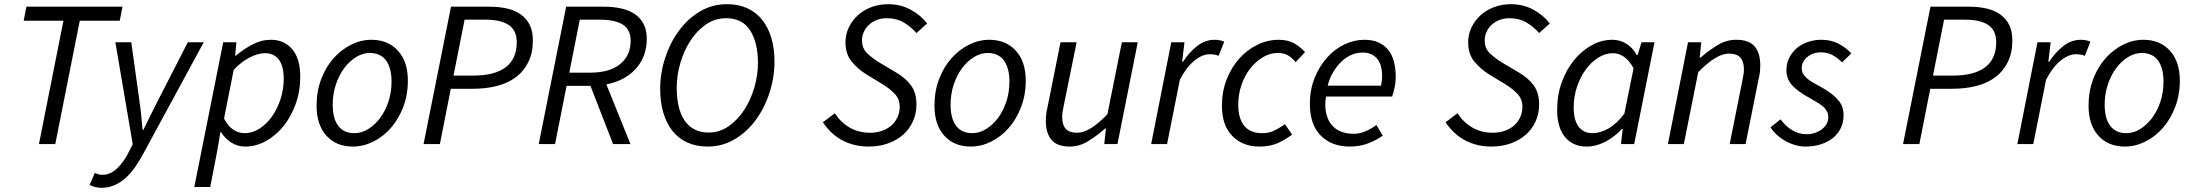

<svg xmlns="http://www.w3.org/2000/svg" viewBox="-20 -688 10471 917"><path d="M166 0 283 -589H93L106 -656H565L552 -589H361L244 0Z M464 209Q453 209 437.5 206Q422 203 408 195L433 138Q451 147 469 147Q506 147 538.5 117Q571 87 596 36L614 1L531 -486H607L645 -213Q650 -180 654 -141.5Q658 -103 661 -68H665Q682 -103 700.5 -140.5Q719 -178 737 -213L877 -486H953L667 41Q648 77 627 107.5Q606 138 581.5 160.5Q557 183 528 196Q499 209 464 209Z M1033 -58 1015 46 984 205H908L1046 -486H1109L1103 -422H1106Q1143 -453 1185.5 -475.5Q1228 -498 1274 -498Q1338 -498 1376 -452.5Q1414 -407 1414 -322Q1414 -252 1392 -191Q1370 -130 1333.5 -85Q1297 -40 1249.5 -14Q1202 12 1152 12Q1114 12 1084 -7.5Q1054 -27 1035 -58ZM1246 -434Q1212 -434 1171.5 -413Q1131 -392 1096 -354L1050 -122Q1070 -84 1095 -68Q1120 -52 1149 -52Q1185 -52 1219 -73.5Q1253 -95 1278.5 -131Q1304 -167 1319.5 -213.5Q1335 -260 1335 -311Q1335 -373 1311.5 -403.5Q1288 -434 1246 -434Z M1665 12Q1586 12 1539 -40Q1492 -92 1492 -183Q1492 -252 1514 -310Q1536 -368 1573 -409.5Q1610 -451 1657 -474.5Q1704 -498 1754 -498Q1833 -498 1880.5 -446Q1928 -394 1928 -303Q1928 -234 1905.5 -176Q1883 -118 1846.5 -76.5Q1810 -35 1762.5 -11.5Q1715 12 1665 12ZM1673 -52Q1707 -52 1738.5 -71.5Q1770 -91 1795 -124Q1820 -157 1835 -202Q1850 -247 1850 -298Q1850 -364 1823.5 -399.5Q1797 -435 1746 -435Q1713 -435 1681 -415.5Q1649 -396 1624 -362.5Q1599 -329 1584 -284Q1569 -239 1569 -188Q1569 -122 1595.5 -87Q1622 -52 1673 -52Z M2003 0 2134 -656H2319Q2365 -656 2403 -647Q2441 -638 2468 -618.5Q2495 -599 2510 -569Q2525 -539 2525 -496Q2525 -436 2503.5 -392Q2482 -348 2444 -319.5Q2406 -291 2353.5 -277.5Q2301 -264 2238 -264H2133L2081 0ZM2146 -327H2241Q2343 -327 2395.5 -367Q2448 -407 2448 -486Q2448 -543 2410 -568.5Q2372 -594 2300 -594H2199Z M2553 0 2684 -656H2864Q2910 -656 2947.5 -647.5Q2985 -639 3012 -620.5Q3039 -602 3054 -573Q3069 -544 3069 -503Q3069 -458 3054.5 -421Q3040 -384 3014 -356.5Q2988 -329 2953 -311Q2918 -293 2876 -285L2991 0H2908L2800 -278H2686L2631 0ZM2699 -341H2798Q2892 -341 2942 -382Q2992 -423 2992 -493Q2992 -547 2954.5 -570.5Q2917 -594 2845 -594H2749Z M3360 12Q3305 12 3262.5 -7.5Q3220 -27 3191.5 -63Q3163 -99 3148 -150Q3133 -201 3133 -263Q3133 -338 3156.5 -410.5Q3180 -483 3222 -540.5Q3264 -598 3322.5 -633Q3381 -668 3452 -668Q3507 -668 3549.5 -648.5Q3592 -629 3620.5 -593Q3649 -557 3664 -506.5Q3679 -456 3679 -394Q3679 -319 3655.5 -246Q3632 -173 3590 -115.5Q3548 -58 3489 -23Q3430 12 3360 12ZM3364 -55Q3417 -55 3460.5 -85.5Q3504 -116 3535 -164Q3566 -212 3583 -271Q3600 -330 3600 -387Q3600 -484 3563 -542.5Q3526 -601 3448 -601Q3395 -601 3351.5 -571Q3308 -541 3277 -493Q3246 -445 3229 -386Q3212 -327 3212 -269Q3212 -221 3221 -181.5Q3230 -142 3248.5 -114Q3267 -86 3296 -70.5Q3325 -55 3364 -55Z M4129 12Q4061 12 4005.5 -16.5Q3950 -45 3910 -104L3967 -147Q3996 -103 4038.5 -78.5Q4081 -54 4136 -54Q4166 -54 4192 -63Q4218 -72 4236.5 -88Q4255 -104 4266 -127Q4277 -150 4277 -178Q4277 -214 4254.5 -238.5Q4232 -263 4195 -286L4119 -332Q4077 -358 4047.5 -394Q4018 -430 4018 -486Q4018 -523 4033.5 -556Q4049 -589 4076 -614Q4103 -639 4140.5 -653.5Q4178 -668 4222 -668Q4281 -668 4329 -642Q4377 -616 4408 -576L4357 -530Q4331 -560 4296.5 -580.5Q4262 -601 4216 -601Q4188 -601 4166 -592Q4144 -583 4128.5 -568Q4113 -553 4105 -534Q4097 -515 4097 -495Q4097 -457 4121.5 -433.5Q4146 -410 4182 -388L4258 -343Q4306 -315 4331.5 -279.5Q4357 -244 4357 -189Q4357 -145 4340 -108Q4323 -71 4293 -44.5Q4263 -18 4221 -3Q4179 12 4129 12Z M4616 12Q4537 12 4490 -40Q4443 -92 4443 -183Q4443 -252 4465 -310Q4487 -368 4524 -409.5Q4561 -451 4608 -474.5Q4655 -498 4705 -498Q4784 -498 4831.5 -446Q4879 -394 4879 -303Q4879 -234 4856.5 -176Q4834 -118 4797.5 -76.5Q4761 -35 4713.5 -11.5Q4666 12 4616 12ZM4624 -52Q4658 -52 4689.5 -71.5Q4721 -91 4746 -124Q4771 -157 4786 -202Q4801 -247 4801 -298Q4801 -364 4774.5 -399.5Q4748 -435 4697 -435Q4664 -435 4632 -415.5Q4600 -396 4575 -362.5Q4550 -329 4535 -284Q4520 -239 4520 -188Q4520 -122 4546.5 -87Q4573 -52 4624 -52Z M5414 -486 5317 0H5254L5262 -74H5258Q5218 -39 5176.5 -13.5Q5135 12 5090 12Q5028 12 5001.5 -20.5Q4975 -53 4975 -109Q4975 -126 4976.5 -141Q4978 -156 4983 -176L5045 -486H5122L5061 -186Q5057 -166 5055 -154Q5053 -142 5053 -129Q5053 -92 5070 -73Q5087 -54 5125 -54Q5154 -54 5189 -75Q5224 -96 5269 -142L5338 -486Z M5478 0 5574 -486H5637L5626 -393H5630Q5659 -438 5697.5 -468Q5736 -498 5781 -498Q5806 -498 5827 -489L5800 -421Q5784 -429 5758 -429Q5722 -429 5684 -398Q5646 -367 5615 -307L5554 0Z M5995 12Q5915 12 5865.5 -38.5Q5816 -89 5816 -183Q5816 -251 5838.5 -308.5Q5861 -366 5898.5 -408Q5936 -450 5985 -474Q6034 -498 6087 -498Q6131 -498 6161 -481Q6191 -464 6213 -439L6168 -391Q6149 -414 6130 -424.5Q6111 -435 6082 -435Q6046 -435 6012 -415Q5978 -395 5951.5 -361.5Q5925 -328 5909.5 -283Q5894 -238 5894 -188Q5894 -122 5922.5 -87Q5951 -52 6009 -52Q6041 -52 6067.5 -65Q6094 -78 6117 -95L6151 -45Q6125 -25 6087 -6.5Q6049 12 5995 12Z M6236 -191Q6236 -260 6259 -316.5Q6282 -373 6318.5 -413.5Q6355 -454 6401.5 -476Q6448 -498 6496 -498Q6537 -498 6565.5 -484.5Q6594 -471 6612 -447.5Q6630 -424 6638 -391.5Q6646 -359 6646 -322Q6646 -293 6640 -267Q6634 -241 6629 -227H6313Q6306 -180 6314 -146.5Q6322 -113 6340.5 -91Q6359 -69 6386 -59Q6413 -49 6445 -49Q6474 -49 6502.5 -61.5Q6531 -74 6554 -91L6584 -40Q6555 -19 6515 -3.5Q6475 12 6427 12Q6340 12 6288 -40.5Q6236 -93 6236 -191ZM6321 -279H6576Q6578 -291 6579.5 -303Q6581 -315 6581 -329Q6581 -350 6576 -369.5Q6571 -389 6560 -404Q6549 -419 6531 -428Q6513 -437 6487 -437Q6460 -437 6434.5 -426Q6409 -415 6387 -394Q6365 -373 6347.5 -344Q6330 -315 6321 -279Z M7103 12Q7035 12 6979.5 -16.5Q6924 -45 6884 -104L6941 -147Q6970 -103 7012.5 -78.5Q7055 -54 7110 -54Q7140 -54 7166 -63Q7192 -72 7210.5 -88Q7229 -104 7240 -127Q7251 -150 7251 -178Q7251 -214 7228.5 -238.5Q7206 -263 7169 -286L7093 -332Q7051 -358 7021.5 -394Q6992 -430 6992 -486Q6992 -523 7007.5 -556Q7023 -589 7050 -614Q7077 -639 7114.5 -653.5Q7152 -668 7196 -668Q7255 -668 7303 -642Q7351 -616 7382 -576L7331 -530Q7305 -560 7270.5 -580.5Q7236 -601 7190 -601Q7162 -601 7140 -592Q7118 -583 7102.5 -568Q7087 -553 7079 -534Q7071 -515 7071 -495Q7071 -457 7095.5 -433.5Q7120 -410 7156 -388L7232 -343Q7280 -315 7305.5 -279.5Q7331 -244 7331 -189Q7331 -145 7314 -108Q7297 -71 7267 -44.5Q7237 -18 7195 -3Q7153 12 7103 12Z M7557 12Q7493 12 7455 -33Q7417 -78 7417 -164Q7417 -234 7439 -295Q7461 -356 7498 -401Q7535 -446 7582 -472Q7629 -498 7680 -498Q7719 -498 7749.5 -478Q7780 -458 7797 -425H7801L7820 -486H7882L7785 0H7722L7730 -72H7726Q7691 -34 7647 -11Q7603 12 7557 12ZM7585 -52Q7623 -52 7662.5 -74.5Q7702 -97 7738 -145L7782 -362Q7761 -400 7736 -417Q7711 -434 7683 -434Q7647 -434 7613 -412.5Q7579 -391 7553 -355Q7527 -319 7511.5 -272.5Q7496 -226 7496 -176Q7496 -113 7520 -82.5Q7544 -52 7585 -52Z M7946 0 8042 -486H8105L8098 -413H8102Q8144 -449 8185 -473.5Q8226 -498 8272 -498Q8334 -498 8360.5 -466Q8387 -434 8387 -377Q8387 -360 8385.5 -345Q8384 -330 8379 -310L8317 0H8241L8301 -300Q8305 -320 8307 -332Q8309 -344 8309 -357Q8309 -394 8292 -413Q8275 -432 8237 -432Q8208 -432 8172.5 -411Q8137 -390 8091 -344L8022 0Z M8603 12Q8579 12 8554.5 5Q8530 -2 8507.5 -14.5Q8485 -27 8466.5 -44Q8448 -61 8436 -80L8484 -118Q8507 -86 8539 -66.5Q8571 -47 8609 -47Q8630 -47 8648.5 -53.5Q8667 -60 8681.5 -71Q8696 -82 8704 -96.5Q8712 -111 8712 -128Q8712 -141 8707.5 -152Q8703 -163 8693 -173.5Q8683 -184 8665.5 -195Q8648 -206 8623 -220Q8566 -251 8539 -281Q8512 -311 8512 -353Q8512 -385 8525.5 -412Q8539 -439 8561.5 -458Q8584 -477 8614.5 -487.5Q8645 -498 8679 -498Q8724 -498 8759.5 -480Q8795 -462 8822 -433L8778 -390Q8758 -410 8734 -424Q8710 -438 8677 -438Q8638 -438 8611.5 -415.5Q8585 -393 8585 -362Q8585 -347 8592 -335Q8599 -323 8611 -313Q8623 -303 8638.5 -294Q8654 -285 8671 -276Q8704 -258 8725.5 -241.5Q8747 -225 8760.5 -208.5Q8774 -192 8779.5 -175Q8785 -158 8785 -138Q8785 -104 8771.5 -76Q8758 -48 8733.5 -28.5Q8709 -9 8675.5 1.5Q8642 12 8603 12Z M9069 0 9200 -656H9385Q9431 -656 9469 -647Q9507 -638 9534 -618.5Q9561 -599 9576 -569Q9591 -539 9591 -496Q9591 -436 9569.5 -392Q9548 -348 9510 -319.5Q9472 -291 9419.5 -277.5Q9367 -264 9304 -264H9199L9147 0ZM9212 -327H9307Q9409 -327 9461.5 -367Q9514 -407 9514 -486Q9514 -543 9476 -568.5Q9438 -594 9366 -594H9265Z M9615 0 9711 -486H9774L9763 -393H9767Q9796 -438 9834.5 -468Q9873 -498 9918 -498Q9943 -498 9964 -489L9937 -421Q9921 -429 9895 -429Q9859 -429 9821 -398Q9783 -367 9752 -307L9691 0Z M10128 12Q10049 12 10002 -40Q9955 -92 9955 -183Q9955 -252 9977 -310Q9999 -368 10036 -409.5Q10073 -451 10120 -474.5Q10167 -498 10217 -498Q10296 -498 10343.5 -446Q10391 -394 10391 -303Q10391 -234 10368.5 -176Q10346 -118 10309.5 -76.5Q10273 -35 10225.5 -11.5Q10178 12 10128 12ZM10136 -52Q10170 -52 10201.5 -71.5Q10233 -91 10258 -124Q10283 -157 10298 -202Q10313 -247 10313 -298Q10313 -364 10286.5 -399.5Q10260 -435 10209 -435Q10176 -435 10144 -415.5Q10112 -396 10087 -362.5Q10062 -329 10047 -284Q10032 -239 10032 -188Q10032 -122 10058.5 -87Q10085 -52 10136 -52Z"/></svg>

Font: TypoPRO Source Sans Pro
Style: Italic
Weight: 400
Italic angle: -11°
Designer: Paul D. Hunt
Foundry: Adobe Systems Incorporated
Version: Version 1.075;PS 2.000;hotconv 1.0.86;makeotf.lib2.5.63406